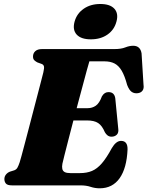

<svg xmlns="http://www.w3.org/2000/svg" viewBox="-20 -952 758 986"><path d="M275.5 -396.5H430.5Q453.5 -396.5 472 -409.2Q490.5 -422 503.5 -457.5Q510.5 -469 518.8 -474Q527 -479 537 -479Q553 -479 561.5 -470.5Q570 -462 572 -447L587 -294Q590.5 -271.5 580.5 -261Q570.5 -250.5 553.5 -250Q541 -250 532.5 -256.5Q524 -263 518.5 -273Q504.5 -306.5 484.2 -320Q464 -333.5 426.5 -333.5H257ZM393.5 0H42Q18.5 0 10.5 -9.2Q2.5 -18.5 2.5 -32.5Q2.5 -45.5 10.5 -55.5Q18.5 -65.5 31 -70.5L53.5 -77.5Q64 -81.5 69.2 -90.5Q74.5 -99.5 81 -118.5Q83.5 -126 90.5 -151.5Q97.5 -177 107.2 -214.2Q117 -251.5 128.5 -295.2Q140 -339 151.5 -383.5Q163 -428 173.5 -467.8Q184 -507.5 191.5 -537Q199 -566.5 202.5 -580Q208 -603 205.5 -611.8Q203 -620.5 193 -624L172 -631.5Q164 -635.5 156.8 -642Q149.5 -648.5 149.5 -661.5Q149.5 -678.5 161.2 -689.2Q173 -700 196 -700H567.5Q602 -700 623.2 -708.5Q644.5 -717 664 -717Q700.5 -717 707 -678L717 -517Q720 -498 712.2 -487Q704.5 -476 688.5 -473.5Q670 -471 656.8 -479.8Q643.5 -488.5 633 -515.5Q620.5 -562.5 605 -588.8Q589.5 -615 568.2 -626Q547 -637 516 -637H439Q435 -624 426.2 -592.2Q417.5 -560.5 405.8 -516.2Q394 -472 380.5 -422Q367 -372 354 -322Q341 -272 329.8 -228.5Q318.5 -185 310.8 -154Q303 -123 300.5 -111.5Q297.5 -95.5 300 -84.5Q302.5 -73.5 312.5 -68.2Q322.5 -63 341.5 -63H390Q426 -63 452.5 -74.2Q479 -85.5 503 -113.2Q527 -141 554 -191Q576 -228.5 601.5 -228.5Q636 -228.5 635 -184.5Q633 -137 622.8 -99.8Q612.5 -62.5 594.5 -37Q576.5 -11.5 550.8 1.8Q525 15 492 15Q467.5 15 445.2 7.5Q423 0 393.5 0ZM446.5 -750Q396.5 -750 374 -774.2Q351.5 -798.5 363 -841Q374.5 -882.5 409.8 -907Q445 -931.5 495 -931.5Q545.5 -931.5 567.5 -907Q589.5 -882.5 578 -841Q567 -799 532 -774.5Q497 -750 446.5 -750Z"/></svg>

Font: Fraunces
Style: Italic
Weight: 900
Italic angle: -16°
Version: Version 1.000;[0bf87f6ff]